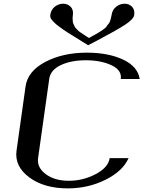

<svg xmlns="http://www.w3.org/2000/svg" viewBox="-20 -1041 792 1061"><path d="M752 -604.5H647.5Q654.3 -653.3 595.7 -680.7Q537.1 -708 454.1 -708Q373 -708 315.9 -681.2Q258.8 -654.3 252 -604.5L190.4 -167Q183.6 -115.2 232.9 -78.6Q282.2 -42 360.4 -42Q439.5 -42 509.3 -79.1Q579.1 -116.2 585.9 -167H690.4Q658.2 -94.7 562.5 -47.4Q466.8 0 354.5 0Q223.6 0 141.6 -61Q59.6 -122.1 71.3 -208L121.1 -562.5Q132.8 -647.5 230 -698.7Q327.1 -750 460 -750Q578.1 -750 659.7 -711.9Q741.2 -673.8 752 -604.5ZM471.7 -831.1Q474.6 -833 490.7 -841.8Q506.8 -850.6 510.3 -852.5Q513.7 -854.5 526.9 -862.3Q540 -870.1 543 -872.6Q545.9 -875 556.2 -882.3Q566.4 -889.6 568.8 -894.5Q571.3 -899.4 578.1 -907.2Q585 -915 587.4 -921.9Q589.8 -928.7 592.3 -938Q594.7 -947.3 596.7 -958Q600.6 -987.3 622.1 -1003.9Q643.6 -1020.5 668 -1020.5Q693.4 -1020.5 709.5 -1003.9Q725.6 -987.3 721.7 -958Q717.8 -934.6 670.4 -903.8Q623 -873 519.5 -818.4Q484.4 -800.8 466.8 -791Q450.2 -800.8 426.8 -815.9Q403.3 -831.1 389.2 -839.4Q375 -847.7 356 -859.9Q336.9 -872.1 326.2 -879.9Q315.4 -887.7 302.2 -897.5Q289.1 -907.2 281.7 -914.6Q274.4 -921.9 267.6 -929.7Q260.7 -937.5 258.8 -944.3Q256.8 -951.2 257.8 -958Q261.7 -987.3 282.7 -1003.9Q303.7 -1020.5 329.1 -1020.5Q353.5 -1020.5 370.1 -1003.9Q386.7 -987.3 382.8 -958Q380.9 -947.3 381.3 -938Q381.8 -928.7 382.3 -921.9Q382.8 -915 386.7 -907.2Q390.6 -899.4 392.6 -894.5Q394.5 -889.6 401.9 -882.3Q409.2 -875 411.6 -872.1Q414.1 -869.1 424.8 -861.8Q435.5 -854.5 438.5 -852.5Q441.4 -850.6 454.6 -841.8Q467.8 -833 471.7 -831.1Z"/></svg>

Font: okolaks
Style: BoldItalic
Weight: 600
Width: 8
Italic angle: -8°
Version: Version 000.6.0